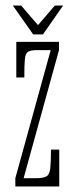

<svg xmlns="http://www.w3.org/2000/svg" viewBox="-20 -675 274 695"><path d="M35.5 0V-30L163.5 -493.5H112.5Q91 -493.5 81.5 -487.5Q72 -481.5 70 -460.5Q68 -439.5 68 -394.5H39V-523.5H193.5V-493.5L65.5 -30H111Q137.5 -30 148.5 -36.8Q159.5 -43.5 162 -65.8Q164.5 -88 164.5 -133.5H194.5V0ZM100 -550.5 26.5 -655H56.5L117.5 -584L178.5 -655H208.5L135.5 -550.5Z"/></svg>

Font: Imbue Thin 10pt Thin
Style: Regular
Weight: 250
Version: Version 1.102